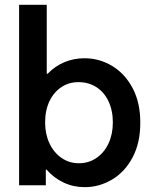

<svg xmlns="http://www.w3.org/2000/svg" viewBox="-20 -772 637 800"><path d="M59.6 -752H174.8V-464.8H178.7Q208.5 -496.1 247.8 -512.7Q287.1 -529.3 332 -529.3Q394 -529.3 447.5 -497.1Q501 -464.8 533 -404.1Q564.9 -343.3 564.5 -260.7Q564.9 -178.2 533 -117.2Q501 -56.2 447.5 -24.2Q394 7.8 333 7.8Q286.1 7.8 245.4 -11.2Q204.6 -30.3 173.8 -65.4H170.9V0H59.6ZM450.2 -261.7Q450.2 -311.5 432.1 -349.9Q414.1 -388.2 381.6 -408.9Q349.1 -429.7 307.6 -429.7Q268.6 -430.2 236.8 -409.7Q205.1 -389.2 186.5 -351.1Q168 -313 168 -261.7Q168 -212.9 186.3 -174.3Q204.6 -135.7 236.6 -113.8Q268.6 -91.8 308.6 -91.8Q349.6 -91.8 381.8 -113.8Q414.1 -135.7 432.1 -174.3Q450.2 -212.9 450.2 -261.7Z"/></svg>

Font: Reddit Sans Vanilla SemiBold
Style: Regular
Weight: 600
Designer: Stephen Hutchings
Foundry: Reddit
Version: Version 1.013